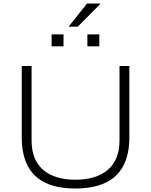

<svg xmlns="http://www.w3.org/2000/svg" viewBox="-20 -1062 860 1094"><path d="M409 12Q308 12 240.5 -19.5Q173 -51 138.5 -116Q104 -181 104 -279V-686H160V-262Q160 -152 225 -95Q290 -38 409 -38Q529 -38 595 -95Q661 -152 661 -262V-686H717V-279Q717 -181 682 -116Q647 -51 578.5 -19.5Q510 12 409 12ZM274 -798V-866H342V-798ZM478 -798V-866H546V-798ZM371 -910 476 -1042H551V-1039L423 -910Z"/></svg>

Font: Archivo SemiExpanded Thin
Style: Regular
Weight: 250
Width: 6
Designer: Hector Gatti
Foundry: Omnibus-Type
Version: Version 2.001